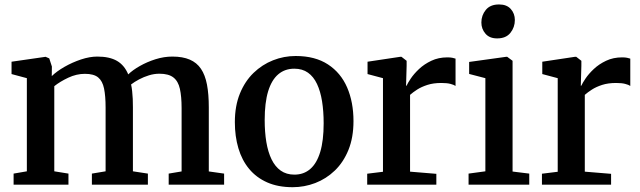

<svg xmlns="http://www.w3.org/2000/svg" viewBox="-20 -808 2800 840"><path d="M39.5 0V-48.5L97.5 -58.5V-466L30.5 -484V-538L179.5 -559.5L195.5 -552.5L207 -517L206.5 -475Q228 -496 262 -515.5Q296 -535 334.2 -547.8Q372.5 -560.5 405.5 -560.5Q459.5 -560.5 492 -541.5Q524.5 -522.5 541 -482.5Q560.5 -501.5 591.8 -519.2Q623 -537 660.2 -548.8Q697.5 -560.5 734 -560.5Q779.5 -560.5 810.2 -547.2Q841 -534 859.2 -507Q877.5 -480 885.5 -438Q893.5 -396 893.5 -338.5V-58L960.5 -48.5V0H718V-48.5L774.5 -58V-335Q774.5 -386 767 -419.5Q759.5 -453 738.5 -469.2Q717.5 -485.5 677.5 -485.5Q654.5 -485.5 631.8 -478.5Q609 -471.5 588.8 -460.8Q568.5 -450 553.5 -438.5Q556.5 -425 558.2 -409Q560 -393 560.8 -375.2Q561.5 -357.5 561.5 -338.5V-58.5L627 -48.5V0H382V-48.5L442 -58.5V-337.5Q442 -388 435.2 -420.8Q428.5 -453.5 409.5 -469.2Q390.5 -485 351.5 -485Q314.5 -485 278.5 -468Q242.5 -451 217.5 -431V-58.5L279.5 -48.5V0Z M1007.5 -273.5Q1007.5 -344.5 1029.5 -398.5Q1051.5 -452.5 1089.2 -489Q1127 -525.5 1174.5 -544.2Q1222 -563 1273.5 -563Q1358.5 -563 1414.8 -526.2Q1471 -489.5 1498.8 -425.2Q1526.5 -361 1526.5 -278Q1526.5 -206.5 1504.5 -152.2Q1482.5 -98 1444.8 -61.8Q1407 -25.5 1359.2 -7.2Q1311.5 11 1260.5 11Q1196.5 11 1149 -10Q1101.5 -31 1070 -69Q1038.5 -107 1023 -159.2Q1007.5 -211.5 1007.5 -273.5ZM1268 -44Q1309 -44 1337.5 -68.8Q1366 -93.5 1381 -143.2Q1396 -193 1396 -268.5Q1396 -321 1389 -364.8Q1382 -408.5 1367 -440.5Q1352 -472.5 1327.5 -490Q1303 -507.5 1267.5 -507.5Q1226.5 -507.5 1197.5 -483Q1168.5 -458.5 1153.2 -408.8Q1138 -359 1138 -283Q1138 -230.5 1145.2 -186.8Q1152.5 -143 1168 -111Q1183.5 -79 1208.2 -61.5Q1233 -44 1268 -44Z M1586.5 0V-48L1655.5 -56.5V-466L1588 -484V-538L1731 -559.5H1736.5L1759 -542V-520.5L1756.5 -432.5L1759 -433.5Q1763.5 -444 1777 -464.2Q1790.5 -484.5 1813.2 -506Q1836 -527.5 1867.2 -542.2Q1898.5 -557 1937 -557Q1950.5 -557 1959 -555.2Q1967.5 -553.5 1973 -551.5V-432Q1966 -437 1950.8 -441Q1935.5 -445 1911 -445Q1876 -445 1849.8 -436.5Q1823.5 -428 1805.2 -416.2Q1787 -404.5 1774 -393V-57L1889 -47.5V0Z M2030 0V-48.5L2103.5 -58.5V-466L2032.5 -484.5V-537L2194.5 -559.5H2199L2222.5 -542V-57.5L2295.5 -48.5V0ZM2154.5 -640Q2121.5 -640 2103.8 -660.8Q2086 -681.5 2086 -709.5Q2086 -741 2105.5 -764.8Q2125 -788.5 2163 -788.5H2164Q2197 -788.5 2214.8 -768.5Q2232.5 -748.5 2232.5 -720.5Q2232.5 -688.5 2213 -664.2Q2193.5 -640 2155.5 -640Z M2351 0V-48L2420 -56.5V-466L2352.5 -484V-538L2495.5 -559.5H2501L2523.5 -542V-520.5L2521 -432.5L2523.5 -433.5Q2528 -444 2541.5 -464.2Q2555 -484.5 2577.8 -506Q2600.5 -527.5 2631.8 -542.2Q2663 -557 2701.5 -557Q2715 -557 2723.5 -555.2Q2732 -553.5 2737.5 -551.5V-432Q2730.5 -437 2715.2 -441Q2700 -445 2675.5 -445Q2640.5 -445 2614.2 -436.5Q2588 -428 2569.8 -416.2Q2551.5 -404.5 2538.5 -393V-57L2653.5 -47.5V0Z"/></svg>

Font: Merriweather 36pt SemiBold
Style: Regular
Weight: 600
Version: Version 2.100